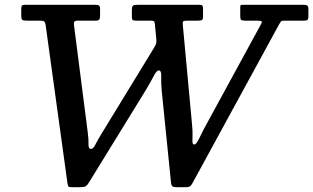

<svg xmlns="http://www.w3.org/2000/svg" viewBox="-20 -770 1305 800"><path d="M405 -216Q387 -187 377.8 -168.2Q368.5 -149.5 359.5 -149.5Q348 -149.5 348.8 -169Q349.5 -188.5 345.5 -219.5L288.5 -663.5Q287 -675.5 289.8 -679.8Q292.5 -684 306.5 -684H377.5Q391.5 -684 394.2 -689.2Q397 -694.5 397 -708V-731.5Q397 -744 392.5 -747Q388 -750 376 -750H84.5Q73.5 -750 71 -746.2Q68.5 -742.5 68.5 -731V-707Q68.5 -692 72.2 -688Q76 -684 90.5 -684H143Q154 -684 159.2 -682.8Q164.5 -681.5 167 -677Q169.5 -672.5 170.5 -663L261 -7.5Q263 4 264.8 7Q266.5 10 280.5 10H313.5Q330.5 10 336.8 6.2Q343 2.5 349 -7L590.5 -399.5Q609 -431 620.8 -453.8Q632.5 -476.5 641.5 -476.5Q653 -476.5 651.8 -451.8Q650.5 -427 654 -390L692.5 -9.5Q694 4 699.2 7Q704.5 10 719 10H753Q767 10 772.5 5.5Q778 1 782 -7L1143.5 -669.5Q1148 -677.5 1150.8 -680.8Q1153.5 -684 1166 -684H1247.5Q1259 -684 1262 -688Q1265 -692 1265 -702.5V-732.5Q1265 -744.5 1259.8 -747.2Q1254.5 -750 1243.5 -750H994Q985 -750 983 -748.5Q981 -747 981 -737.5V-703Q981 -691.5 984.2 -687.8Q987.5 -684 999.5 -684H1045.5Q1067.5 -684 1070.2 -681Q1073 -678 1065 -664.5L836 -244.5Q827 -228.5 818.5 -210.5Q810 -192.5 802.8 -180.2Q795.5 -168 789.5 -168Q783 -168 782.2 -176.2Q781.5 -184.5 782.2 -203.5Q783 -222.5 780 -253L742 -663Q740.5 -676.5 742.8 -680.2Q745 -684 759.5 -684H804.5Q817.5 -684 821.8 -686.8Q826 -689.5 826 -702V-733Q826 -743.5 823 -746.8Q820 -750 810 -750H553.5Q538 -750 533.8 -746Q529.5 -742 529.5 -726V-699Q529.5 -689 533.2 -686.5Q537 -684 547 -684H608.5Q617.5 -684 621 -681.8Q624.5 -679.5 625 -671.5L631 -612Q633 -595 630 -587Q627 -579 620 -568Z"/></svg>

Font: Besley Medium
Style: Italic
Weight: 500
Italic angle: -13°
Designer: Owen Earl
Foundry: indestructible type*
Version: Version 2.001